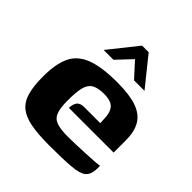

<svg xmlns="http://www.w3.org/2000/svg" viewBox="-165 -715 844 844"><g transform="rotate(45 257.0 -293.5)"><path d="M266 6Q196 6 151 -2.5Q106 -11 80 -32Q54 -53 43 -91Q32 -129 32 -190Q32 -268 54 -314Q76 -360 130.5 -381Q185 -402 282 -402Q358 -402 403 -386Q448 -370 468 -336Q488 -302 488 -249V-172H210Q210 -193 219.5 -207.5Q229 -222 255 -222H355L354 -243Q354 -284 337.5 -304.5Q321 -325 276 -325Q239 -325 218.5 -313.5Q198 -302 190.5 -273.5Q183 -245 183 -192Q183 -144 192.5 -120Q202 -96 227 -87.5Q252 -79 298 -79Q315 -79 344 -80Q373 -81 403.5 -82.5Q434 -84 457.5 -85.5Q481 -87 487 -89V-71Q487 -57 482.5 -41.5Q478 -26 465 -16Q447 -2 398.5 2Q350 6 266 6ZM138 -460 244 -593H285L392 -460H327L264 -529L199 -460Z"/></g></svg>

Font: r_Genos
Style: Bold
Weight: 700
Designer: Robert E. Leuschke
Foundry: Robert E. Leuschke
Version: Version 2.000;June 29, 2024;FontCreator 14.0.0.2814 32-bit